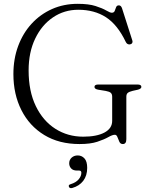

<svg xmlns="http://www.w3.org/2000/svg" viewBox="-20 -735 790 1003"><path d="M640 -8Q640 17.5 621.5 17.5Q609 17.5 603.5 5.5Q598 -6.5 593.5 -18.8Q589 -31 580 -31Q567.5 -31 546 -18.8Q524.5 -6.5 488.5 5.5Q452.5 17.5 395.5 17.5Q288.5 17.5 211 -29.8Q133.5 -77 91.8 -159.8Q50 -242.5 50 -348Q50 -427.5 75 -494.8Q100 -562 145.2 -611.2Q190.5 -660.5 251.8 -687.8Q313 -715 386 -715Q443.5 -715 479.2 -703.5Q515 -692 535 -680.2Q555 -668.5 564 -668.5Q575.5 -668.5 579.2 -678Q583 -687.5 586.5 -697.2Q590 -707 601 -707Q612.5 -707 617.5 -691.5L671 -524.5Q674 -516 670.2 -510Q666.5 -504 658.5 -503Q644 -501.5 637 -516Q594 -606 533.5 -645Q473 -684 389 -684Q315.5 -684 256.8 -644.2Q198 -604.5 163.8 -533.2Q129.5 -462 129.5 -367Q129.5 -258.5 167 -181Q204.5 -103.5 269.2 -62.2Q334 -21 414.5 -21Q485 -21 525.5 -42.5Q566 -64 566 -103.5V-230Q566 -243 559 -249.8Q552 -256.5 532.5 -260L492.5 -266.5Q473.5 -270 473.5 -281Q473.5 -293.5 493.5 -293.5H698.5Q718.5 -293.5 718.5 -281Q718.5 -271.5 700.5 -266.5L673.5 -260.5Q655 -256 647.5 -249.8Q640 -243.5 640 -230ZM382 156Q362 156 351.8 145Q341.5 134 341.5 118Q341.5 100 354.2 88.5Q367 77 386 77Q407 77 421.2 92.5Q435.5 108 435.5 142Q435.5 182.5 415 209.5Q394.5 236.5 357.5 247Q343.5 250.5 340 240.5Q336 230.5 349.5 227Q377 218.5 391 201.8Q405 185 405 167.5Q405 156 393 156Z"/></svg>

Font: Fraunces 9pt Light
Style: Regular
Weight: 300
Version: Version 1.000;[0bf87f6ff]